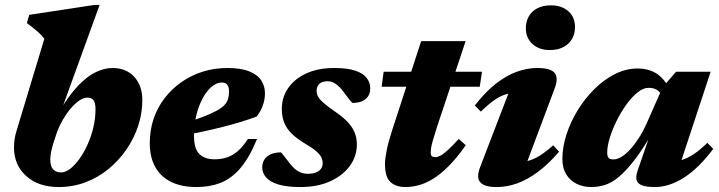

<svg xmlns="http://www.w3.org/2000/svg" viewBox="-20 -740 2904 775"><path d="M195 -161Q189 -141 186 -124.5Q183 -108 183 -95.5Q183 -69 194.5 -56.5Q206 -44 226.5 -44Q244 -44 263 -58.5Q282 -73 300.2 -98.2Q318.5 -123.5 333.2 -156Q348 -188.5 356.8 -225.2Q365.5 -262 365.5 -299Q365.5 -324 357.8 -335Q350 -346 333.5 -346Q320.5 -346 306 -337.8Q291.5 -329.5 276.8 -314.8Q262 -300 248 -279.5Q234 -259 222.2 -235Q210.5 -211 202.5 -184ZM159 -583.5Q150.5 -595 139.2 -605.5Q128 -616 115.2 -626.2Q102.5 -636.5 88.5 -647L98 -680L360.5 -720H382L227 -292.5L219.5 -290Q258.5 -355.5 295.2 -394Q332 -432.5 367 -449Q402 -465.5 434 -465.5Q489.5 -465.5 522 -429.8Q554.5 -394 554.5 -335.5Q554.5 -283.5 538 -232.8Q521.5 -182 491 -137.5Q460.5 -93 418.8 -58.5Q377 -24 325.8 -4.5Q274.5 15 217.5 15Q135.5 15 86 -29.2Q36.5 -73.5 36.5 -145Q36.5 -160.5 38.8 -177Q41 -193.5 46.5 -211Z M875.5 -407Q859.5 -407 843.2 -396.5Q827 -386 812.8 -366.5Q798.5 -347 787.2 -320.2Q776 -293.5 769.5 -261.2Q763 -229 763 -192.5Q763 -140.5 784.2 -118.8Q805.5 -97 846 -97Q874 -97 896.8 -104.8Q919.5 -112.5 940 -130.2Q960.5 -148 980.5 -179H1017.5Q986.5 -103.5 950.2 -61.2Q914 -19 870.5 -2Q827 15 773 15Q711.5 15 669.2 -6.5Q627 -28 605.8 -67.5Q584.5 -107 584.5 -161.5Q584.5 -214.5 600.2 -260.8Q616 -307 645 -344.5Q674 -382 713.2 -409.2Q752.5 -436.5 799.2 -451Q846 -465.5 897.5 -465.5Q952.5 -465.5 986 -452Q1019.5 -438.5 1034.5 -415.5Q1049.5 -392.5 1049.5 -363.5Q1049.5 -338.5 1040.8 -314.2Q1032 -290 1016 -269.5Q984 -257.5 947.2 -246.5Q910.5 -235.5 871.5 -225.8Q832.5 -216 792.2 -207.5Q752 -199 713.5 -192L715.5 -239Q764.5 -255 798.2 -268Q832 -281 853.2 -292.5Q874.5 -304 885.5 -315.5Q896.5 -327 900.5 -340.5Q904.5 -354 904.5 -370.5Q904.5 -382.5 901.5 -390.5Q898.5 -398.5 892 -402.8Q885.5 -407 875.5 -407Z M1114.5 -125Q1118.5 -120 1126 -111Q1133.5 -102 1150.5 -79.5Q1168 -57 1185.2 -47.8Q1202.5 -38.5 1221.5 -38.5Q1241 -38.5 1254.5 -43.5Q1268 -48.5 1275.2 -58.2Q1282.5 -68 1282.5 -81Q1282.5 -94 1276.8 -105.5Q1271 -117 1255 -130.8Q1239 -144.5 1207 -163Q1176 -182 1156 -202Q1136 -222 1126.8 -246Q1117.5 -270 1117.5 -301Q1117.5 -347 1143 -384.2Q1168.5 -421.5 1216 -443.5Q1263.5 -465.5 1329.5 -465.5Q1382.5 -465.5 1414.2 -454.8Q1446 -444 1460.2 -425.2Q1474.5 -406.5 1474.5 -383.5Q1474.5 -364.5 1466 -351.5Q1457.5 -338.5 1441.5 -331.5Q1425.5 -324.5 1402 -324.5Q1397.5 -329 1389.8 -338.5Q1382 -348 1367.5 -368Q1353.5 -388 1337 -400Q1320.5 -412 1303.5 -412Q1279.5 -412 1268.8 -401.2Q1258 -390.5 1258 -373.5Q1258 -362 1263.5 -351Q1269 -340 1285.5 -325.2Q1302 -310.5 1334.5 -288Q1367 -265.5 1385.8 -244.8Q1404.5 -224 1412.5 -202.5Q1420.5 -181 1420.5 -157Q1420.5 -109.5 1392.2 -70.5Q1364 -31.5 1312.8 -8.2Q1261.5 15 1192.5 15Q1137 15 1103.2 4.5Q1069.5 -6 1054 -24Q1038.5 -42 1038.5 -64Q1038.5 -83 1047.5 -96.5Q1056.5 -110 1073.5 -117.5Q1090.5 -125 1114.5 -125Z M1520.5 -390 1528.5 -450.5H1925.5L1916.5 -390ZM1744 -228Q1732.5 -192.5 1727 -172.5Q1721.5 -152.5 1720 -142Q1718.5 -131.5 1718.5 -125Q1718.5 -113.5 1723.2 -109.5Q1728 -105.5 1737 -105.5Q1746 -105.5 1758.2 -112Q1770.5 -118.5 1788.2 -134.8Q1806 -151 1831.5 -179L1860 -154Q1824 -102.5 1791 -69.5Q1758 -36.5 1727.8 -18Q1697.5 0.5 1669.5 7.8Q1641.5 15 1616.5 15Q1578.5 15 1556.2 -5Q1534 -25 1534 -77.5Q1534 -99.5 1541 -134Q1548 -168.5 1562.5 -213L1680 -574H1859.5Z M1919 -68 2048 -404 2083.5 -366.5Q2051.5 -367.5 2026 -360.5Q2000.5 -353.5 1975.8 -336.2Q1951 -319 1921 -289.5L1896.5 -314Q1938.5 -368.5 1981 -401.8Q2023.5 -435 2065.5 -450.2Q2107.5 -465.5 2148.5 -465.5Q2203 -465.5 2219 -445.2Q2235 -425 2218.5 -382L2089.5 -38L2052.5 -84.5Q2085 -83.5 2110.2 -90.2Q2135.5 -97 2160 -112.5Q2184.5 -128 2213 -153.5L2236.5 -127.5Q2194 -78 2151.8 -46.5Q2109.5 -15 2068 0Q2026.5 15 1985 15Q1934.5 15 1918 -4.8Q1901.5 -24.5 1919 -68ZM2102.5 -626Q2102.5 -653.5 2114.8 -674.5Q2127 -695.5 2149.8 -707Q2172.5 -718.5 2203.5 -718.5Q2247 -718.5 2274 -694.8Q2301 -671 2301 -630.5Q2301 -603.5 2288.8 -582.5Q2276.5 -561.5 2253.8 -549.8Q2231 -538 2199.5 -538Q2156.5 -538 2129.5 -562.2Q2102.5 -586.5 2102.5 -626Z M2554 -52 2608.5 -210H2617Q2575 -138 2540.8 -93.8Q2506.5 -49.5 2477.8 -25.8Q2449 -2 2422 6.5Q2395 15 2366.5 15Q2334 15 2307.5 2Q2281 -11 2265.5 -36.2Q2250 -61.5 2250 -98.5Q2250 -145.5 2266.2 -196.2Q2282.5 -247 2311.5 -294.5Q2340.5 -342 2379 -380.2Q2417.5 -418.5 2462 -441Q2506.5 -463.5 2554 -463.5Q2596 -463.5 2627.8 -444.5Q2659.5 -425.5 2684 -379L2657.5 -342Q2651 -361.5 2636.8 -373.5Q2622.5 -385.5 2598 -385.5Q2576.5 -385.5 2553.2 -366.8Q2530 -348 2508.2 -317.8Q2486.5 -287.5 2469 -252.2Q2451.5 -217 2441.2 -183.2Q2431 -149.5 2431 -125Q2431 -109 2436.2 -102.8Q2441.5 -96.5 2456.5 -96.5Q2471 -96.5 2488.5 -107Q2506 -117.5 2524 -137.2Q2542 -157 2559 -183.5Q2576 -210 2590 -241.5L2654.5 -387.5L2709 -450.5H2848.5L2712 -36.5L2683 -85.5Q2710 -87 2733.8 -94.8Q2757.5 -102.5 2782 -119Q2806.5 -135.5 2835 -163.5L2859 -139Q2799.5 -60 2740 -22.5Q2680.5 15 2624 15Q2574.5 15 2557.8 0Q2541 -15 2554 -52Z"/></svg>

Font: Newsreader 16pt 16pt ExtraBold
Style: Italic
Weight: 800
Italic angle: -17°
Version: Version 1.003